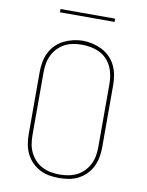

<svg xmlns="http://www.w3.org/2000/svg" viewBox="-97 -962 794 1039"><g transform="rotate(10 300.0 -443.0)"><path d="M300 8Q273 8 246 3.5Q219 -1 195 -13.5Q171 -26 151.5 -45.5Q132 -65 120 -89.5Q108 -114 103 -141Q98 -168 98 -195V-540Q98 -567 103 -594Q108 -621 120 -645.5Q132 -670 151.5 -689.5Q171 -709 195 -721Q219 -733 246 -739.5Q273 -746 300 -746Q327 -746 354 -739.5Q381 -733 405 -721Q429 -709 448.5 -689.5Q468 -670 480 -645.5Q492 -621 497 -594Q502 -567 502 -540V-195Q502 -168 497 -141Q492 -114 480 -89.5Q468 -65 448.5 -45.5Q429 -26 405 -13.5Q381 -1 354 3.5Q327 8 300 8ZM300 -11Q324 -11 348.5 -15.5Q373 -20 395 -31Q417 -42 434 -60Q451 -78 462 -100Q473 -122 477 -146.5Q481 -171 481 -195V-540Q481 -565 476.5 -589.5Q472 -614 461.5 -636Q451 -658 433.5 -676Q416 -694 393.5 -704.5Q371 -715 346.5 -719.5Q322 -724 298 -724Q273 -724 249 -719.5Q225 -715 203.5 -703.5Q182 -692 165 -674Q148 -656 137.5 -634Q127 -612 123 -588Q119 -564 119 -540V-195Q119 -171 123 -146.5Q127 -122 138 -100Q149 -78 166 -60Q183 -42 205 -31Q227 -20 251.5 -15.5Q276 -11 300 -11ZM150 -876V-894H450V-876Z"/></g></svg>

Font: Iosevka Slab Thin Extended
Style: Regular
Weight: 100
Width: 7
Monospace: yes
Designer: Belleve Invis
Foundry: Belleve Invis
Version: Version 11.1.1; ttfautohint (v1.8.3)